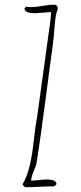

<svg xmlns="http://www.w3.org/2000/svg" viewBox="-20 -783 343 812"><path d="M90.8 8.8Q115.2 8.8 150.4 6.8Q185.1 4.9 209.5 4.9L218.8 -3.9Q218.8 -23.9 176.8 -23.9Q168 -23.9 144.5 -21.5Q121.1 -19 111.8 -19Q111.8 -34.2 122.6 -59.1Q133.3 -84 134.8 -95.2Q149.9 -187.5 174.8 -378.4L187.5 -475.6Q205.1 -606.9 204.6 -605Q206.5 -617.2 209 -648.9Q211.4 -685.5 214.8 -708.5Q218.3 -731.4 224.6 -745.1Q224.6 -763.2 208.5 -763.2Q190.9 -763.2 161.6 -758.3Q129.4 -752.9 114.7 -752.9Q98.1 -752.9 90.8 -754.9L83.5 -747.1Q83.5 -727.1 128.4 -727.1Q137.2 -727.1 162.6 -729.5Q188 -731.9 195.8 -731.9Q195.3 -703.1 187.5 -653.8L184.6 -634.8L182.6 -619.1Q173.3 -550.3 144.5 -342.8L136.7 -287.1Q131.3 -263.2 124 -198.7Q117.2 -131.8 106.4 -85.4Q95.7 -39.1 75.7 -3.9Q81.1 8.8 90.8 8.8Z"/></svg>

Font: Amatica SC
Style: Regular
Weight: 400
Version: Version 2.000